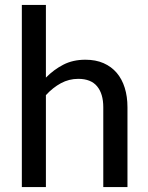

<svg xmlns="http://www.w3.org/2000/svg" viewBox="-20 -758 600 778"><path d="M166 -443.5Q198 -476 236.8 -496Q275.5 -516 326 -516Q368 -516 399.8 -502Q431.5 -488 453 -462.8Q474.5 -437.5 485.5 -402Q496.5 -366.5 496.5 -323.5V0H398.5V-323.5Q398.5 -378 373.5 -408.2Q348.5 -438.5 297 -438.5Q259.5 -438.5 226.8 -420.8Q194 -403 166 -372.5V0H68.5V-738H166Z"/></svg>

Font: LatoLatin Medium
Style: Regular
Weight: 500
Designer: Lukasz Dziedzic with Adam Twardoch and Botio Nikoltchev
Foundry: tyPoland Lukasz Dziedzic
Version: Version 2.015; 2015-08-06; http://www.latofonts.com/